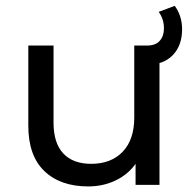

<svg xmlns="http://www.w3.org/2000/svg" viewBox="-20 -647 670 672"><path d="M538.2 -487.6H449.9V-235.5C449.9 -184 436.4 -144.1 409.4 -115.9C382.4 -87.7 345.6 -73.6 299 -73.6C256.7 -73.6 224.2 -85.7 201.5 -109.9C178.8 -134.2 167.4 -169.9 167.4 -217.1V-487.6H79.1V-207C79.1 -137.1 97.8 -84.2 135.2 -48.3C172.7 -12.4 223.9 5.5 288.9 5.5C323.2 5.5 355 -1.4 384.1 -15.2C413.2 -29 436.7 -48.5 454.5 -73.6V0H538.2ZM478.4 -487.6V-420.4H495C533 -420.4 562.9 -431.6 584.7 -454C606.4 -476.4 617.3 -506.6 617.3 -544.6C617.3 -575.9 608.7 -603.2 591.6 -626.5L535.4 -605.4C547.7 -588.8 553.8 -569.5 553.8 -547.4C553.8 -529.6 548.9 -515.2 539.1 -504.2C529.3 -493.1 514.6 -487.6 495 -487.6Z"/></svg>

Font: Montserrat Ace
Style: Regular
Weight: 500
Designer: Julieta Ulanovsky
Foundry: Julieta Ulanovsky
Version: Version 1